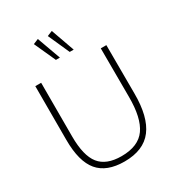

<svg xmlns="http://www.w3.org/2000/svg" viewBox="-224 -1107 1154 1252"><g transform="rotate(-30 353.0 -480.5)"><path d="M578 -710H620L621 -346Q622 -169 555 -81Q488 7 345 7Q211 7 148 -68Q85 -143 85 -305V-710H129V-306Q129 -161 180 -97Q231 -33 345 -33Q472 -33 526 -109.5Q580 -186 579 -345ZM391 -791 319 -952 358 -968 421 -791ZM287 -791 214 -952 253 -968 317 -791Z"/></g></svg>

Font: Livvic ExtraLight
Style: Regular
Weight: 275
Designer: Jacques Le Bailly, Baron von Fonthausen
Version: Version 1.001; ttfautohint (v1.8.2)